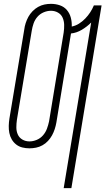

<svg xmlns="http://www.w3.org/2000/svg" viewBox="-20 -763 548 998"><path d="M311 215 454 -646Q432 -624 405 -608Q378 -592 349 -589L273 -126Q270 -109 264.5 -92Q259 -75 250.5 -59.5Q242 -44 229.5 -30.5Q217 -17 201 -8Q185 1 167.5 4.5Q150 8 133 8Q114 8 96 3.5Q78 -1 64 -12Q50 -23 41 -38.5Q32 -54 28.5 -72Q25 -90 25.5 -109Q26 -128 29 -147L106 -609Q108 -626 113.5 -643Q119 -660 127.5 -675.5Q136 -691 149 -704.5Q162 -718 178 -727Q194 -736 211 -739.5Q228 -743 245 -743Q269 -743 291 -735.5Q313 -728 327.5 -711Q342 -694 348 -671.5Q354 -649 353 -625Q373 -629 390.5 -640Q408 -651 423 -666.5Q438 -682 449 -699Q460 -716 468 -735H508L351 215ZM133 -28Q152 -28 171 -36Q190 -44 203.5 -59.5Q217 -75 224 -94Q231 -113 235 -132L311 -594Q314 -614 313.5 -634Q313 -654 305.5 -671Q298 -688 281.5 -697.5Q265 -707 245 -707Q226 -707 207 -699Q188 -691 174.5 -675.5Q161 -660 154.5 -641Q148 -622 145 -603L68 -141Q65 -121 65 -101Q65 -81 72.5 -64Q80 -47 96.5 -37.5Q113 -28 133 -28Z"/></svg>

Font: Iosevka Extralight
Style: Italic
Weight: 200
Italic angle: -9°
Monospace: yes
Designer: Belleve Invis
Foundry: Belleve Invis
Version: Version 32.5.0; ttfautohint (v1.8.4)